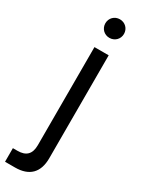

<svg xmlns="http://www.w3.org/2000/svg" viewBox="-264 -770 781 1040"><g transform="rotate(30 126.5 -250.0)"><path d="M143.5 -623.5C177 -623.5 202 -649 202 -681.5C202 -714 177 -739.5 143.5 -739.5C110.5 -739.5 85.5 -714 85.5 -681.5C85.5 -649 110.5 -623.5 143.5 -623.5ZM52.5 240C141.5 240 188 193 188 104V-540H99V73.5C99 130.5 71 155 19 155H-10V240Z"/></g></svg>

Font: Hauora Medium
Style: Regular
Weight: 500
Designer: Wayne Shih
Foundry: WCYS
Version: Version 1.001;hotconv 1.0.109;makeotfexe 2.5.65596